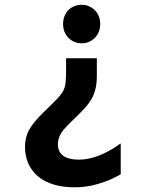

<svg xmlns="http://www.w3.org/2000/svg" viewBox="-20 -780 642 813"><path d="M325.7 -596.7C347.7 -596.7 366.2 -604.5 381.3 -619.6C396.5 -634.8 404.3 -654.8 404.3 -678.7C404.3 -690.4 402.3 -701.2 398.4 -710.9C394 -722.2 387.7 -730.5 381.3 -736.8C376 -742.2 371.6 -745.6 369.1 -747.1C366.7 -748.5 360.4 -752 356 -753.9C350.6 -756.3 344.2 -757.8 341.8 -758.3C336.4 -759.3 331.1 -759.8 325.7 -759.8C306.2 -759.8 285.6 -752.9 270 -737.8C255.4 -723.1 247.1 -702.1 247.1 -678.2C247.1 -655.3 254.9 -634.8 270 -619.6C285.2 -604.5 303.7 -596.7 325.7 -596.7ZM295.9 13.2C332 13.2 362.3 8.3 394.5 -1C428.7 -10.7 459.5 -23.9 491.2 -42V-172.9C458.5 -149.4 431.2 -133.8 399.9 -121.6C370.1 -109.9 342.3 -104 313.5 -104C285.6 -104 262.7 -109.4 247.6 -120.6C232.4 -131.8 225.1 -148.9 225.1 -169.4C225.1 -184.1 229 -198.2 236.3 -211.9C242.7 -223.1 251 -234.4 276.9 -259.8L320.8 -303.2C346.2 -328.1 364.3 -351.1 375 -375.5C385.3 -398.4 390.1 -425.8 390.1 -458V-533.2H259.8V-473.1C259.8 -466.8 259.8 -460 259.3 -453.1C258.8 -451.7 258.8 -450.7 258.8 -450.2C258.8 -429.7 255.9 -412.6 249.5 -398.9C243.2 -385.3 229.5 -368.2 208 -347.2L165 -305.2C132.8 -273.9 113.3 -249 102.5 -228.5C91.3 -207 85.9 -185.1 85.9 -157.7C85.9 -107.4 104.5 -63.5 141.6 -32.7C178.7 -2 231.9 13.2 295.9 13.2Z"/></svg>

Font: Hack
Style: Bold
Weight: 700
Monospace: yes
Designer: Christopher Simpkins
Foundry: Christopher Simpkins
Version: Version 2.010